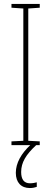

<svg xmlns="http://www.w3.org/2000/svg" viewBox="-20 -734 259 971"><path d="M87 136C87 88 111 48 163 0H181V-19L123 -22V-691L181 -695V-714H38V-695L98 -691V-22L38 -19V0H133C88 42 60 90 60 140C60 189 87 217 131 217C145 217 158 214 166 211V188C160 190 144 193 132 193C102 193 87 174 87 136Z"/></svg>

Font: Noto Sans Devanagari UI ExtraCondensed Thin
Style: Regular
Weight: 100
Width: 2
Designer: Jelle Bosma - Monotype Design Team
Foundry: Monotype Imaging Inc.
Version: Version 2.004